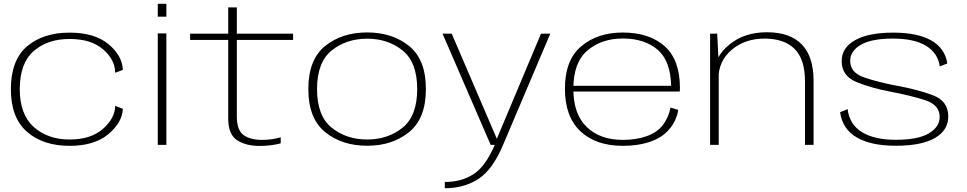

<svg xmlns="http://www.w3.org/2000/svg" viewBox="-20 -766 5110 1015"><path d="M348 5Q479.5 5 553 -57Q626.5 -119 629.5 -190.5L589 -206.5Q588 -141 524.2 -84.8Q460.5 -28.5 348 -28.5Q233 -28.5 158.8 -94.5Q84.5 -160.5 84.5 -294.5Q84.5 -431.5 157.8 -495.8Q231 -560 348 -560Q461 -560 524.5 -505.5Q588 -451 589 -381.5L629.5 -396.5Q626.5 -472 553.2 -532.8Q480 -593.5 348 -593.5Q208 -593.5 122.8 -520.8Q37.5 -448 37.5 -294.5Q37.5 -143.5 122.8 -69.2Q208 5 348 5Z M814 0H859.5V-589.5H814ZM814 -746V-678H859.5V-746Z M1352 5.5Q1411 5.5 1464 -8V-40Q1416.5 -26.5 1365.5 -26.5Q1303 -26.5 1267.5 -52.2Q1232 -78 1232 -151V-555H1529.5V-588H1232V-727H1186.5V-588H985V-555H1186.5V-139Q1186.5 -55 1233.5 -24.8Q1280.5 5.5 1352 5.5Z M1921 4.5Q2054 4.5 2142.8 -67.8Q2231.5 -140 2231.5 -295Q2231.5 -451 2142.8 -522.8Q2054 -594.5 1921 -594.5Q1787.5 -594.5 1698.8 -522.8Q1610 -451 1610 -295Q1610 -140 1698.8 -67.8Q1787.5 4.5 1921 4.5ZM1921 -28.5Q1811 -28.5 1733.5 -91Q1656 -153.5 1656 -295Q1656 -437 1733.5 -499.2Q1811 -561.5 1921 -561.5Q2031 -561.5 2108.2 -499.2Q2185.5 -437 2185.5 -295Q2185.5 -153.5 2108.2 -91Q2031 -28.5 1921 -28.5Z M2574 0H2639.5L2889 -588H2840L2607 -33.5H2606L2368 -588H2319.5ZM2331.5 229Q2433.5 229 2508.8 180.2Q2584 131.5 2639.5 0H2595.5Q2547.5 112.5 2484 154.2Q2420.5 196 2331.5 196Z M3273 5V-26.5Q3152 -26.5 3082 -94.5Q3011 -162 3011 -296.5Q3011 -436 3085.5 -499Q3160 -562.5 3272.5 -562.5Q3388.5 -562.5 3458.5 -501.5Q3525 -442.5 3528 -312.5H3003V-282H3573.5Q3574.5 -291 3574.5 -300.5Q3574.5 -449.5 3493.5 -522Q3411.5 -594 3272.5 -594Q3138.5 -594 3053 -521.5Q2966.5 -449.5 2966.5 -297Q2966.5 -148.5 3049 -71.5Q3131 5 3273 5ZM3273 -26.5V5Q3355.5 5 3419 -17.5Q3483 -39.5 3520 -85Q3556.5 -129 3565.5 -185L3524.5 -197.5Q3515.5 -148 3486 -107Q3455.5 -66.5 3398.5 -46Q3342 -26.5 3273 -26.5Z M3734 0H3779.5V-425L3771.5 -588H3734ZM4235.5 0H4281V-338Q4281 -467 4218.5 -531.2Q4156 -595.5 4034.5 -595.5Q3914 -595.5 3835 -529.8Q3756 -464 3756 -381L3778 -349Q3778 -443.5 3848.2 -502.8Q3918.5 -562 4021.5 -562Q4125.5 -562 4180.5 -507.5Q4235.5 -453 4235.5 -336.5Z M4714.5 4.5Q4852 4.5 4922.5 -36.5Q4993 -77.5 4993 -149.5Q4993 -231.5 4913 -262Q4833 -292.5 4722.5 -312.5Q4619.5 -332 4547 -357.2Q4474.5 -382.5 4474.5 -443.5Q4474.5 -497 4531.2 -529.5Q4588 -562 4700 -562Q4814 -562 4876.2 -523.5Q4938.5 -485 4948 -415L4988 -430.5Q4975.5 -511 4903 -552.2Q4830.5 -593.5 4701 -593.5Q4572 -593.5 4500.8 -553.8Q4429.5 -514 4429.5 -443.5Q4429.5 -365.5 4505.2 -333.5Q4581 -301.5 4689 -281Q4795 -261 4871.2 -236.2Q4947.5 -211.5 4947.5 -147.5Q4947.5 -95 4890.2 -61Q4833 -27 4715.5 -27Q4602.5 -27 4536.5 -67.5Q4470.5 -108 4461 -189L4421 -173Q4434 -82.5 4510 -39Q4586 4.5 4714.5 4.5Z"/></svg>

Font: Anybody Expanded ExtraLight
Style: Regular
Weight: 250
Width: 7
Version: Version 1.113;gftools[0.9.25]